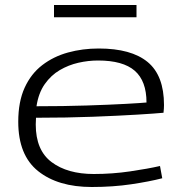

<svg xmlns="http://www.w3.org/2000/svg" viewBox="-20 -738 723 768"><path d="M347 10Q212 10 132.5 -53.5Q53 -117 53 -251Q53 -331 78.5 -387Q104 -443 149 -477.5Q194 -512 252 -528Q310 -544 375 -544Q505 -544 570.5 -490Q636 -436 636 -318Q636 -312 635.5 -303.5Q635 -295 634 -287Q603 -284 529.5 -279.5Q456 -275 352 -271Q248 -267 124 -267Q123 -253 123 -240Q123 -137 186.5 -89.5Q250 -42 355 -42Q429 -42 500.5 -52.5Q572 -63 620 -74L629 -25Q579 -12 505.5 -1Q432 10 347 10ZM126 -313Q234 -313 326.5 -316Q419 -319 482.5 -322.5Q546 -326 566 -328Q566 -414 519 -455Q472 -496 372 -496Q333 -496 293.5 -487Q254 -478 219 -457.5Q184 -437 159 -401.5Q134 -366 126 -313ZM196 -669V-718H526V-669Z"/></svg>

Font: Georama Extended Light
Style: Regular
Weight: 300
Width: 7
Designer: Jean-Baptiste Levee
Foundry: Production Type
Version: Version 1.000